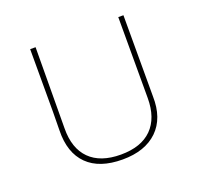

<svg xmlns="http://www.w3.org/2000/svg" viewBox="-94 -594 729 701"><g transform="rotate(-20 270.5 -244.0)"><path d="M452.1 -175.8Q454.1 -90.8 405.8 -43.9Q357.4 2.9 270 2.9Q180.2 2.9 133.8 -43Q86.9 -89.4 88.9 -175.8L89.8 -248V-491.2H110.8L108.9 -176.8Q107.9 -99.1 149.4 -57.6Q190.9 -16.1 270 -16.1Q349.1 -16.1 390.6 -57.6Q432.1 -99.1 432.1 -176.8V-491.2H452.1Z"/></g></svg>

Font: Datalegreya
Style: Thin
Weight: 250
Designer: Figs Lab
Foundry: Figs Lab
Version: Version 1.002;PS 001.002;hotconv 1.0.70;makeotf.lib2.5.58329